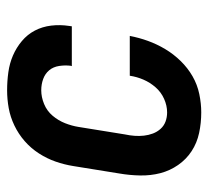

<svg xmlns="http://www.w3.org/2000/svg" viewBox="-43 -535 586 540"><g transform="rotate(-90 250.0 -265.0)"><path d="M204 8Q174 8 146 2Q118 -4 95 -19Q72 -34 56 -57Q40 -80 33 -107Q26 -134 26.5 -163.5Q27 -193 32 -222L53 -352Q57 -377 65.5 -401.5Q74 -426 88.5 -448.5Q103 -471 123 -488.5Q143 -506 167 -517.5Q191 -529 216 -533.5Q241 -538 266 -538Q292 -538 317 -534.5Q342 -531 364 -521.5Q386 -512 404.5 -496.5Q423 -481 434 -460Q445 -439 448 -414Q451 -389 447 -363Q447 -361 446.5 -359.5Q446 -358 446 -356H334Q334 -357 334.5 -357.5Q335 -358 335 -359Q337 -375 334.5 -391.5Q332 -408 322.5 -419.5Q313 -431 298 -436.5Q283 -442 266 -442Q247 -442 227.5 -434Q208 -426 194.5 -410Q181 -394 173.5 -375Q166 -356 163 -337L142 -207Q139 -193 138 -179.5Q137 -166 138.5 -153Q140 -140 144.5 -128Q149 -116 157.5 -106.5Q166 -97 178 -92.5Q190 -88 204 -88Q223 -88 242 -96.5Q261 -105 274.5 -120.5Q288 -136 296 -154.5Q304 -173 307 -193H419Q414 -167 405 -142Q396 -117 382 -93.5Q368 -70 348.5 -50Q329 -30 305.5 -16.5Q282 -3 255.5 2.5Q229 8 204 8Z"/></g></svg>

Font: Iosevka Curly Oblique
Style: Bold
Weight: 700
Italic angle: -9°
Monospace: yes
Designer: Belleve Invis
Foundry: Belleve Invis
Version: Version 11.1.0; ttfautohint (v1.8.3)